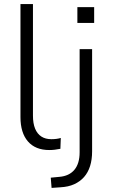

<svg xmlns="http://www.w3.org/2000/svg" viewBox="-20 -725 550 938"><path d="M221 8Q153 8 116.5 -34Q80 -76 80 -153V-705H141V-160Q141 -122 151.5 -96.5Q162 -71 182 -58Q202 -45 231 -45Q244 -45 255.5 -46.5Q267 -48 277 -51L275 2Q260 5 247 6.5Q234 8 221 8ZM358 -613V-690H440V-613ZM232 193 228 143 270 139Q318 135 343.5 104.5Q369 74 369 19V-485H430V14Q430 55 420 86.5Q410 118 390.5 140Q371 162 342.5 175Q314 188 275 190Z"/></svg>

Font: Nunito Sans 12pt ExtraLight Light
Style: Regular
Weight: 300
Version: Version 3.101;gftools[0.9.27]